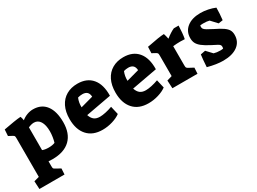

<svg xmlns="http://www.w3.org/2000/svg" viewBox="-47 -1153 2656 1988"><g transform="rotate(-30 1281.0 -159.0)"><path d="M-2 120 60 103V-356Q60 -378 57 -384.5Q54 -391 40 -399L-5 -423L0 -498Q5 -499 10 -500Q15 -501 21 -502Q68 -511 120.5 -519.5Q173 -528 207 -530Q216 -509 219 -482Q250 -507 285.5 -520Q321 -533 356 -533Q456 -533 509.5 -462.5Q563 -392 563 -262Q563 -127 489 -55.5Q415 16 275 16Q260 16 228 14V69Q228 91 231 98Q234 105 248 112L307 145L303 215H3ZM377 -121Q385 -146 390.5 -181.5Q396 -217 396 -248Q396 -325 369.5 -367Q343 -409 296 -409Q267 -409 228 -392V-120Q257 -108 301 -108Q348 -108 377 -121Z M635 -255Q635 -342 666 -404.5Q697 -467 754 -500Q811 -533 887 -533Q1000 -533 1060.5 -461Q1121 -389 1118 -256L814 -200Q828 -158 853.5 -138.5Q879 -119 921 -119Q950 -119 990 -127.5Q1030 -136 1071 -151L1094 -52Q1057 -24 998 -6Q939 12 879 12Q762 12 698.5 -59Q635 -130 635 -255ZM954 -340Q952 -378 932.5 -395.5Q913 -413 878 -413Q849 -413 823 -405Q802 -356 804 -299Z M1184 -255Q1184 -342 1215 -404.5Q1246 -467 1303 -500Q1360 -533 1436 -533Q1549 -533 1609.5 -461Q1670 -389 1667 -256L1363 -200Q1377 -158 1402.5 -138.5Q1428 -119 1470 -119Q1499 -119 1539 -127.5Q1579 -136 1620 -151L1643 -52Q1606 -24 1547 -6Q1488 12 1428 12Q1311 12 1247.5 -59Q1184 -130 1184 -255ZM1503 -340Q1501 -378 1481.5 -395.5Q1462 -413 1427 -413Q1398 -413 1372 -405Q1351 -356 1353 -299Z M1712 -95 1773 -113V-356Q1773 -378 1770 -384.5Q1767 -391 1754 -399L1710 -423L1713 -498Q1730 -502 1742 -503Q1863 -528 1921 -530Q1930 -504 1938 -465Q1998 -512 2040 -530H2097Q2096 -492 2092 -447.5Q2088 -403 2082 -376Q2046 -378 2029 -378Q1987 -378 1942 -373V-146Q1942 -125 1945 -118Q1948 -111 1961 -103L2021 -71L2017 0H1717Z M2134 -11Q2140 -109 2147 -156L2204 -167L2267 -100Q2300 -90 2341 -90Q2364 -90 2377 -93Q2380 -101 2380 -115Q2380 -127 2374.5 -135Q2369 -143 2350 -154Q2331 -165 2284 -188Q2225 -219 2194 -243.5Q2163 -268 2149.5 -294Q2136 -320 2136 -356Q2136 -436 2195.5 -483Q2255 -530 2357 -530Q2399 -530 2445.5 -520.5Q2492 -511 2529 -495Q2529 -430 2520 -350L2468 -342L2401 -414Q2375 -422 2325 -422Q2317 -422 2293 -420Q2290 -414 2290 -401Q2290 -387 2298 -376.5Q2306 -366 2326.5 -353.5Q2347 -341 2392 -318Q2458 -286 2491.5 -262.5Q2525 -239 2538.5 -215Q2552 -191 2552 -157Q2552 -75 2489.5 -29Q2427 17 2317 17Q2238 17 2134 -11Z"/></g></svg>

Font: Suez One
Style: Regular
Weight: 400
Version: Version 1.000